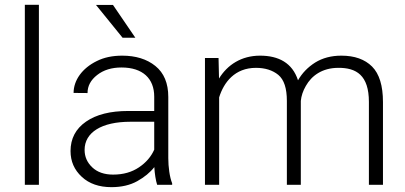

<svg xmlns="http://www.w3.org/2000/svg" viewBox="-20 -770 1687 800"><path d="M83.5 -750V0H142.1V-750Z M697.3 0V-6.3C687 -31.2 681.2 -74.2 681.2 -110.8V-366.2C681.2 -423.3 663.1 -466.3 627.4 -495.1C591.8 -523.9 545.4 -538.1 489.3 -538.1C448.7 -538.1 413.6 -530.8 383.3 -515.6C322.3 -485.8 286.6 -435.5 286.6 -382.8L344.7 -382.3C344.7 -411.6 357.9 -436.5 384.8 -457.5C411.6 -478.5 445.3 -488.8 486.3 -488.8C574.7 -488.8 622.6 -442.9 622.6 -367.2V-307.6H514.6C439.9 -307.6 381.3 -293 338.4 -263.2C295.4 -233.4 273.9 -192.4 273.9 -140.6C273.9 -97.7 289.6 -62 320.8 -33.2C351.6 -4.4 393.1 9.8 444.3 9.8C485.8 9.8 522 1.5 551.8 -15.1C581.5 -31.7 605.5 -51.3 623 -73.7C624.5 -46.4 628.9 -18.1 634.8 0ZM451.2 -42.5C414.6 -42.5 385.3 -52.7 364.3 -72.8C343.3 -92.8 332.5 -116.7 332.5 -145.5C332.5 -218.3 403.3 -262.7 522.9 -262.7H622.6V-146.5C609.9 -117.7 588.9 -92.8 559.1 -72.8C529.3 -52.7 493.7 -42.5 451.2 -42.5ZM379.9 -749.5 490.7 -612.8H543.9L450.7 -749.5Z M1046.4 -487.3C1084.5 -487.3 1115.7 -477.5 1139.6 -458C1163.6 -438 1175.3 -401.9 1175.3 -349.6V0H1233.4V-349.6C1235.4 -370.1 1242.2 -391.1 1254.4 -412.1C1278.3 -454.6 1322.3 -486.8 1388.2 -487.3C1464.8 -488.3 1517.1 -456.5 1517.1 -345.2V0H1575.7V-344.7C1575.7 -413.1 1560.5 -462.4 1530.3 -492.7C1500 -522.9 1457.5 -538.1 1402.3 -538.1C1359.9 -538.1 1323.7 -528.3 1293 -509.3C1262.2 -489.7 1238.8 -465.3 1221.7 -435.5C1198.2 -507.8 1141.1 -538.1 1063.5 -538.1C985.8 -538.1 927.7 -500 892.6 -442.9L890.6 -528.3H834V0H893.1V-364.3C912.6 -427.2 958.5 -487.3 1046.4 -487.3Z"/></svg>

Font: Vazirmatn ExtraLight
Style: Regular
Weight: 200
Designer: Saber Rastikerdar
Foundry: Saber Rastikerdar
Version: Version 33.003